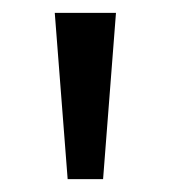

<svg xmlns="http://www.w3.org/2000/svg" viewBox="-20 -734 265 298"><path d="M160 -714 140 -456H85L65 -714Z"/></svg>

Font: Noto Kufi Arabic
Style: Regular
Weight: 400
Designer: Monotype Design Team, David Williams, Khaled Hosny
Foundry: Google LLC
Version: Version 2.109; ttfautohint (v1.8.4.7-5d5b)